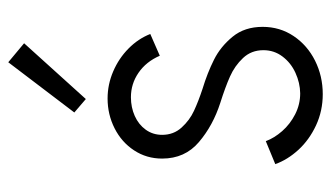

<svg xmlns="http://www.w3.org/2000/svg" viewBox="-191 -618 816 474"><g transform="rotate(-90 217.0 -381.0)"><path d="M48.8 -109.4 105.5 -132.8Q113.3 -111.8 130.4 -92.3Q147.5 -72.8 171.9 -60.3Q196.3 -47.9 223.6 -47.9Q249.5 -48.3 274.2 -59.6Q298.8 -70.8 314.5 -91.6Q330.1 -112.3 330.1 -138.7Q330.1 -168.5 310.8 -189Q291.5 -209.5 265.1 -221.2Q238.8 -232.9 200.2 -245.1Q144 -263.2 103.3 -297.9Q62.5 -332.5 62.5 -388.7Q62.5 -427.2 82.8 -458Q103 -488.8 137.2 -506.1Q171.4 -523.4 210.9 -523.4Q245.6 -523.4 277.8 -509.5Q310.1 -495.6 334.2 -471.7Q358.4 -447.8 370.1 -418L316.4 -394.5Q301.8 -428.2 274.4 -447Q247.1 -465.8 213.9 -465.8Q189 -465.8 167.7 -456.3Q146.5 -446.8 133.8 -429.2Q121.1 -411.6 121.1 -388.7Q121.1 -360.4 139.2 -340.6Q157.2 -320.8 180.4 -310.1Q203.6 -299.3 234.4 -289.1Q274.4 -276.9 306.6 -260.7Q338.9 -244.6 363.3 -214.8Q387.7 -185.1 387.7 -140.6Q387.7 -98.1 365 -64.2Q342.3 -30.3 304.2 -11.2Q266.1 7.8 221.7 7.8Q180.2 7.8 144.5 -8.8Q108.9 -25.4 84.2 -52.2Q59.6 -79.1 48.8 -109.4ZM176.3 -605.5 300.3 -768.6 347.2 -729.5 209.5 -577.1Z"/></g></svg>

Font: Reddit Sans Fudge Light
Style: Regular
Weight: 300
Designer: Stephen Hutchings
Foundry: Reddit
Version: Version 1.013